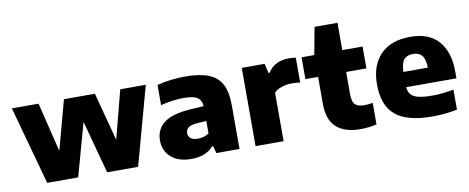

<svg xmlns="http://www.w3.org/2000/svg" viewBox="-65 -1028 3240 1325"><g transform="rotate(-10 1555.5 -365.0)"><path d="M176.5 0 25.5 -548.5H212.5L297 -203L390.5 -548.5H607.5L697 -210L785 -548.5H964L813.5 0H596.5L496.5 -370.5L393.5 0Z M1189 10.5Q1093.5 10.5 1043.5 -35.5Q993.5 -81.5 993.5 -152.5Q993.5 -231 1053 -276Q1112.5 -321 1245.5 -328.5L1331.5 -334Q1328.5 -378 1299.5 -395.8Q1270.5 -413.5 1202.5 -413.5Q1169 -413.5 1125.8 -408Q1082.5 -402.5 1043.5 -391.5V-533Q1089 -545.5 1141.5 -551.5Q1194 -557.5 1238.5 -557.5Q1338.5 -557.5 1401.5 -534Q1464.5 -510.5 1494.2 -455.5Q1524 -400.5 1524 -306V0H1361.5L1348.5 -50H1340Q1313 -18.5 1273.8 -4Q1234.5 10.5 1189 10.5ZM1187 -169.5Q1187 -146.5 1203.8 -133Q1220.5 -119.5 1253.5 -119.5Q1273 -119.5 1293.5 -124.8Q1314 -130 1332 -143V-230L1265 -225.5Q1222.5 -222.5 1204.8 -208.2Q1187 -194 1187 -169.5Z M1636.5 0V-548.5H1796.5L1812 -482H1820.5Q1843.5 -520.5 1881.8 -538.8Q1920 -557 1968 -557Q1981 -557 1993.5 -555.8Q2006 -554.5 2016 -553V-378Q2001.5 -381 1985.5 -382Q1969.5 -383 1956 -383Q1922 -383 1887.5 -372Q1853 -361 1833 -339.5V0Z M2370.5 10.5Q2260.5 10.5 2202.5 -42.2Q2144.5 -95 2144.5 -205.5V-395.5H2055.5V-548.5H2144.5L2180.5 -740H2341V-548.5H2483V-395.5H2341V-239.5Q2341 -186.5 2360.8 -167Q2380.5 -147.5 2427 -147.5Q2450 -147.5 2484.5 -153.5V-2.5Q2461 3 2430.2 6.8Q2399.5 10.5 2370.5 10.5Z M2872 10.5Q2697.5 10.5 2616.5 -57.8Q2535.5 -126 2535.5 -273.5Q2535.5 -406 2608.5 -481.8Q2681.5 -557.5 2819 -557.5Q2949.5 -557.5 3016.2 -481Q3083 -404.5 3083 -267V-220H2730.5Q2733.5 -188 2749.8 -168.5Q2766 -149 2802.2 -140.2Q2838.5 -131.5 2902 -131.5Q2935.5 -131.5 2974 -135.8Q3012.5 -140 3049 -147V-6.5Q3000.5 3 2956.8 6.8Q2913 10.5 2872 10.5ZM2816 -438Q2774 -438 2752.8 -412.8Q2731.5 -387.5 2730 -327H2901.5Q2900 -387 2879 -412.5Q2858 -438 2816 -438Z"/></g></svg>

Font: Encode Sans SmExp XBd
Style: Regular
Weight: 800
Width: 6
Designer: Multiple Designers
Foundry: Impallari Type
Version: Version 3.002; ttfautohint (v1.8.3) -l 8 -r 50 -G 200 -x 14 